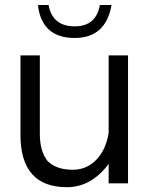

<svg xmlns="http://www.w3.org/2000/svg" viewBox="-20 -739 599 774"><path d="M175.8 -718.8Q191.4 -632.8 281.2 -632.8Q367.2 -632.8 382.8 -718.8H429.7Q406.2 -585.9 281.2 -585.9Q148.4 -585.9 132.8 -718.8ZM140.6 -515.6V-199.2Q140.6 -128.9 171.9 -89.8Q207 -54.7 273.4 -54.7Q328.1 -54.7 367.2 -93.8Q406.2 -132.8 418 -203.1V-515.6H496.1V0H418V-78.1Q347.7 15.6 250 15.6Q62.5 15.6 62.5 -195.3V-515.6Z"/></svg>

Font: 和音 by 宁静之雨，公众号njzyshare
Style: Regular
Weight: 400
Designer: Steve Matteson
Foundry: Ascender Corporation
Version: Version 6.00;June 8, 2018;FontCreator 11.0.0.2388 32-bit